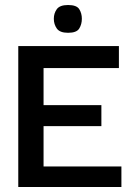

<svg xmlns="http://www.w3.org/2000/svg" viewBox="-20 -747 541 767"><path d="M53 0V-563H455V-475H154V-327H385V-243H154V-82H465V0ZM252 -616Q219 -616 207 -633Q195 -650 195 -672Q195 -694 207 -710.5Q219 -727 252 -727Q286 -727 296.5 -710.5Q307 -694 307 -672Q307 -650 296.5 -633Q286 -616 252 -616Z"/></svg>

Font: Darker Grotesque Light
Style: Bold
Weight: 700
Version: Version 1.000;gftools[0.9.28]